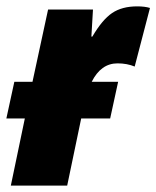

<svg xmlns="http://www.w3.org/2000/svg" viewBox="-36 -583 491 603"><path d="M175 0 219 -211H310L335 -326H252Q281 -384 333 -384Q363 -384 387 -374L435 -558Q419 -563 395 -563Q347 -563 316 -542Q285 -521 254 -468H251L256 -553H115L66 -326H9L-16 -211H42L-2 0Z"/></svg>

Font: Noto Sans Display SemiCondensed Black
Style: Italic
Weight: 900
Width: 4
Designer: Monotype Design team
Foundry: Monotype Imaging Inc.
Version: 1.000